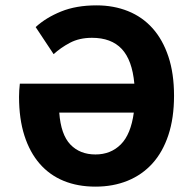

<svg xmlns="http://www.w3.org/2000/svg" viewBox="-20 -684 715 716"><path d="M336 12Q270 12 217.5 -9.5Q165 -31 128 -73.5Q91 -116 71 -178.5Q51 -241 51 -323Q51 -346 54 -372H481Q473 -460 434 -501.5Q395 -543 323 -543Q276 -543 241 -524.5Q206 -506 180 -482L113 -583Q151 -618 207.5 -641Q264 -664 340 -664Q404 -664 457.5 -642.5Q511 -621 549 -578.5Q587 -536 608 -473Q629 -410 629 -327Q629 -244 608 -180.5Q587 -117 548.5 -74.5Q510 -32 456 -10Q402 12 336 12ZM336 -108Q393 -108 430.5 -145.5Q468 -183 479 -264H201Q207 -182 242.5 -145Q278 -108 336 -108Z"/></svg>

Font: Font
Style: ¶
Weight: 700
Designer: Paul D. Hunt
Foundry: Adobe Systems Incorporated
Version: Version 3.000